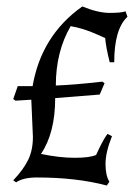

<svg xmlns="http://www.w3.org/2000/svg" viewBox="-20 -558 416 595"><path d="M82 -134 77 -249 28 -246 21 -251 35 -291H81Q108 -448 235 -538Q284 -518 320 -518Q356 -518 369 -523L375 -506Q334 -468 334 -365H320Q308 -413 306 -440L279 -452Q239 -470 199 -477Q153 -398 153 -293Q210 -295 297 -305L304 -300L289 -265L151 -254Q151 -146 107 -81Q164 -69 211.5 -69Q259 -69 278 -78Q298 -123 313 -143L327 -136Q307 -86 307 -50Q307 -14 319 5L311 17Q218 -8 94 -8Q52 -8 30 7L21 1Q53 -33 67.5 -63Q82 -93 82 -134Z"/></svg>

Font: Almendra
Style: Italic
Weight: 400
Italic angle: -12°
Designer: Ana Sanfelippo
Foundry: Ana Sanfelippo
Version: Version 1.004